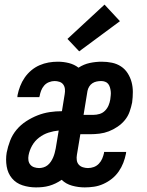

<svg xmlns="http://www.w3.org/2000/svg" viewBox="-20 -806 640 834"><path d="M136 8Q106 8 78 -1Q50 -10 32 -31.5Q14 -53 9 -83Q4 -113 9 -143Q14 -169 24 -195Q34 -221 52 -242.5Q70 -264 94 -279.5Q118 -295 143.5 -305Q169 -315 195.5 -319Q222 -323 249 -323L261 -397Q263 -408 262 -419Q261 -430 255 -438.5Q249 -447 238.5 -450.5Q228 -454 217 -454Q205 -454 192.5 -449Q180 -444 171.5 -434Q163 -424 158.5 -412Q154 -400 152 -388Q151 -387 151 -386Q151 -385 151 -384H55Q56 -386 56 -388Q56 -390 56 -392Q60 -412 67.5 -431.5Q75 -451 87 -468.5Q99 -486 115.5 -500Q132 -514 151.5 -522.5Q171 -531 191 -534.5Q211 -538 231 -538Q256 -538 279.5 -532Q303 -526 321 -512Q344 -527 370 -532.5Q396 -538 422 -538Q445 -538 466.5 -533.5Q488 -529 505.5 -517.5Q523 -506 534.5 -488Q546 -470 551.5 -449.5Q557 -429 557 -406.5Q557 -384 554 -361Q550 -341 543 -321Q536 -301 522.5 -284.5Q509 -268 490.5 -255.5Q472 -243 452.5 -235.5Q433 -228 412.5 -225.5Q392 -223 372 -223H329L314 -133Q312 -122 313.5 -110.5Q315 -99 322 -91Q329 -83 340 -79.5Q351 -76 362 -76Q375 -76 387.5 -80.5Q400 -85 409.5 -95Q419 -105 424 -117Q429 -129 432 -142Q432 -143 432 -144Q432 -145 432 -146H528Q528 -144 527.5 -142Q527 -140 527 -138Q523 -118 515.5 -98.5Q508 -79 495.5 -61Q483 -43 466 -29.5Q449 -16 429 -7Q409 2 388.5 5Q368 8 348 8Q320 8 293 0.5Q266 -7 248 -25Q235 -16 221.5 -9.5Q208 -3 194 1Q180 5 165.5 6.5Q151 8 136 8ZM385 -307Q399 -307 412.5 -311Q426 -315 436 -325Q446 -335 451.5 -348Q457 -361 459 -374Q460 -383 461 -392Q462 -401 461 -409.5Q460 -418 457.5 -426.5Q455 -435 450 -441.5Q445 -448 436.5 -451Q428 -454 420 -454Q410 -454 400 -452Q390 -450 381.5 -444.5Q373 -439 367.5 -430Q362 -421 360 -411L343 -307ZM150 -76Q159 -76 169 -79Q179 -82 187 -88.5Q195 -95 201 -104Q207 -113 211 -122.5Q215 -132 217.5 -141.5Q220 -151 222 -161L235 -239Q213 -237 191 -230Q169 -223 150 -208.5Q131 -194 119.5 -173.5Q108 -153 104 -131Q102 -120 103.5 -109.5Q105 -99 111.5 -91Q118 -83 128.5 -79.5Q139 -76 150 -76ZM324 -583 273 -637 434 -786 501 -714Z"/></svg>

Font: Iosevka Curly Medium Extended
Style: Italic
Weight: 500
Width: 7
Italic angle: -9°
Monospace: yes
Designer: Belleve Invis
Foundry: Belleve Invis
Version: Version 11.1.0; ttfautohint (v1.8.3)